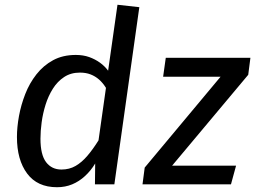

<svg xmlns="http://www.w3.org/2000/svg" viewBox="-20 -768 1063 800"><path d="M430.5 -473.4 469.5 -748.2 560.5 -738.1 456.5 0H375.6L376.6 -86.8Q358.6 -56.9 334.1 -34.4Q309.7 -11.9 280.7 0.1Q251.7 12.1 217.6 12.1Q135.6 12.1 93.1 -44.9Q50.6 -101.9 50.6 -197Q50.6 -238 59.1 -284.6Q67.6 -331.1 85.2 -376.1Q102.7 -421.1 131.7 -458.1Q160.7 -495.1 201.2 -517.1Q241.7 -539.1 295.8 -539.1Q326.7 -539.1 351.7 -530.2Q376.6 -521.2 396.6 -506.8Q416.6 -492.3 430.5 -473.4ZM313 -465.5Q275.1 -465.5 247.2 -447Q219.3 -428.6 200.4 -398.6Q181.5 -368.7 170 -332.3Q158.6 -295.8 153.6 -258.9Q148.6 -222 148.6 -190.1Q148.6 -123.3 172 -92.4Q195.4 -61.6 236.1 -61.6Q269 -61.6 294.9 -76.6Q320.8 -91.5 344.2 -119Q367.6 -146.4 390.5 -183.2L421.5 -401.9Q408.5 -422.8 392.6 -436.7Q376.7 -450.6 357.3 -458Q337.9 -465.5 313 -465.5ZM670.7 -527.1H1023.4L1014.3 -456.4L697.1 -77.7H963.6L942.4 0H573.8L582.9 -69.7L899.1 -448.4H659.7Z"/></svg>

Font: Fira Sans Variable
Style: Italic
Weight: 397
Italic angle: -8°
Designer: Carrois Corporate & Edenspiekermann AG
Foundry: Carrois Corporate GbR & Edenspiekermann AG
Version: Version 4.202